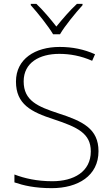

<svg xmlns="http://www.w3.org/2000/svg" viewBox="-20 -968 584 998"><path d="M256 -790H292C316 -832 372 -900 409 -941V-948H380C343 -914 303 -867 273 -830C244 -867 205 -914 169 -948H140V-941C177 -900 231 -832 256 -790ZM492 -182C492 -299 410 -338 283 -379C177 -414 103 -444 103 -545C103 -643 186 -688 288 -688C343 -688 400 -678 459 -652L474 -686C416 -712 356 -724 290 -724C163 -724 63 -662 63 -544C63 -426 142 -386 259 -348C383 -307 452 -275 452 -181C452 -75 363 -26 252 -26C172 -26 107 -41 55 -61V-20C102 -4 160 10 249 10C385 10 492 -54 492 -182Z"/></svg>

Font: Noto Sans Sinhala ExtraLight
Style: Regular
Weight: 200
Designer: Jelle Bosma - Monotype Design Team
Foundry: Monotype Imaging Inc.
Version: Version 2.006